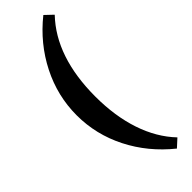

<svg xmlns="http://www.w3.org/2000/svg" viewBox="-305 -752 932 932"><g transform="rotate(-45 160.5 -286.5)"><path d="M257.8 172.4Q148.4 84.5 88.1 -34.7Q27.8 -153.8 27.8 -285.6Q27.8 -418 88.4 -537.6Q148.9 -657.2 257.8 -744.6L297.9 -706.5Q156.2 -558.1 156.2 -285.6Q156.2 -151.9 192.1 -44.7Q228 62.5 297.9 135.7Z"/></g></svg>

Font: Elstob 8pt SemiBold
Style: Regular
Weight: 600
Designer: Peter S. Baker
Version: Version 1.015